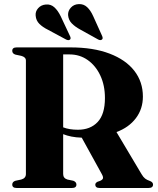

<svg xmlns="http://www.w3.org/2000/svg" viewBox="-20 -936 789 956"><path d="M691.5 -455Q691.5 -394 656.8 -347.8Q622 -301.5 560 -278.5L685 -68.5Q693.5 -54 702.5 -47Q711.5 -40 725 -35.5Q742 -29.5 742 -17Q742 0 719.5 0H476Q454.5 0 454.5 -17Q454.5 -25 465.5 -31L478.5 -35.5Q490 -40.5 492.5 -47.5Q495 -54.5 487 -69L387 -250.5Q358.5 -251.5 335.8 -256Q313 -260.5 294.5 -268V-69.5Q294.5 -48.5 316 -42L345 -36Q360.5 -30 360.5 -17Q360.5 0 338.5 0H63Q41 0 41 -17Q41 -31 57 -36L85.5 -42Q109 -48.5 109 -69.5V-634.5Q109 -652 85.5 -658L57 -664Q41 -669 41 -683Q41 -700 63 -700H330.5Q444.5 -700 525.2 -669.2Q606 -638.5 648.8 -583.5Q691.5 -528.5 691.5 -455ZM294.5 -665V-302Q325 -290 368 -290Q430 -290 466.2 -328.5Q502.5 -367 502.5 -448Q502.5 -511 479.5 -560Q456.5 -609 416.8 -637Q377 -665 327 -665ZM444.5 -854.5 488.5 -757Q494 -744.5 488 -739.5Q480.5 -733 468.5 -739.5L378.5 -789.5Q353.5 -803 337.2 -819.8Q321 -836.5 319 -861Q318 -882 333 -898.2Q348 -914.5 371.5 -915.5Q396 -917 413.8 -900.5Q431.5 -884 444.5 -854.5ZM282.5 -854.5 328 -757.5Q334.5 -745 329 -739.5Q322 -733 309.5 -739L218.5 -788Q193 -800.5 176.2 -817Q159.5 -833.5 157.5 -858Q155.5 -879 170 -895.2Q184.5 -911.5 208 -913.5Q232.5 -916 250.5 -899.8Q268.5 -883.5 282.5 -854.5Z"/></svg>

Font: Fraunces 72pt
Style: Bold
Weight: 700
Version: Version 1.000;[b76b70a41]